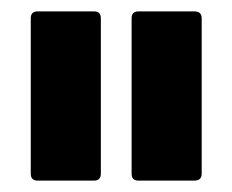

<svg xmlns="http://www.w3.org/2000/svg" viewBox="-20 -703 408 337"><path d="M223 -386Q211 -386 211 -398V-671Q211 -683 223 -683H321Q334 -683 334 -671V-398Q334 -386 321 -386ZM46 -386Q34 -386 34 -398V-671Q34 -683 46 -683H145Q157 -683 157 -671V-398Q157 -386 145 -386Z"/></svg>

Font: Sofia Sans Condensed ExtraBold
Style: Regular
Weight: 800
Designer: Botio Nikoltchev, Ani Petrova
Foundry: lettersoup
Version: Version 4.101